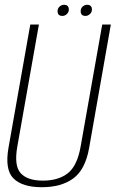

<svg xmlns="http://www.w3.org/2000/svg" viewBox="-20 -777 483 802"><path d="M154.5 5Q73 5 36.2 -31.8Q-0.5 -68.5 15.5 -160L106.5 -674.5H142.5L52.5 -166Q38 -85 66.2 -53.8Q94.5 -22.5 159 -22.5Q224.5 -22.5 263.8 -53.8Q303 -85 317 -166L407 -674.5H443L352.5 -160Q336.5 -68.5 286.2 -31.8Q236 5 154.5 5ZM240.5 -710.5Q220.5 -710.5 220.5 -730.5Q220.5 -742 228.8 -749.5Q237 -757 247.5 -757Q267.5 -757 267.5 -737Q267.5 -726 259.2 -718.2Q251 -710.5 240.5 -710.5ZM337 -710.5Q317 -710.5 317 -730.5Q317 -742 325.2 -749.5Q333.5 -757 343.5 -757Q364 -757 364 -737Q364 -726 355.5 -718.2Q347 -710.5 337 -710.5Z"/></svg>

Font: Anybody ExtraLight
Style: Italic
Weight: 200
Italic angle: -10°
Designer: Tyler Finck
Foundry: Etcetera Type Company
Version: Version 1.010; ttfautohint (v1.8.3) -l 8 -r 50 -G 200 -x 14 